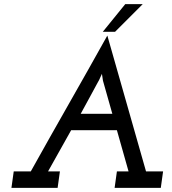

<svg xmlns="http://www.w3.org/2000/svg" viewBox="-20 -903 828 923"><path d="M474 -750H533Q577 -794 599.5 -816.5Q622 -839 666 -883H582Q555 -850 528 -816.5Q501 -783 474 -750ZM46 -79 35 0H257L268 -79H211L322 -277H542Q556 -227 570 -178Q584 -129 598 -79H542L531 0H753L764 -79H682Q635 -244 589 -405.5Q543 -567 496 -732Q404 -567 312 -405.5Q220 -244 128 -79ZM368 -356Q386 -388 410 -433Q434 -478 449 -505Q454 -514 456 -517.5Q458 -521 470 -548L475 -515L520 -356Z"/></svg>

Font: Josefin Slab Thin
Style: Bold Italic
Weight: 700
Italic angle: -12°
Version: Version 2.000